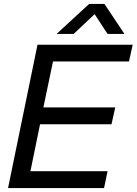

<svg xmlns="http://www.w3.org/2000/svg" viewBox="-20 -958 696 978"><path d="M656 -730 637 -645H250L201 -411H567L548 -325H184L135 -86H528L510 0H21L171 -730ZM268 -785 434 -938H512L614 -785H528L462 -886L355 -785Z"/></svg>

Font: Nacelle
Style: Italic
Weight: 400
Italic angle: -12°
Designer: Sora Sagano
Foundry: Sora Sagano
Version: Version 1.000;FEAKit 1.0